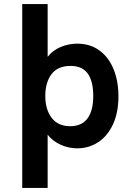

<svg xmlns="http://www.w3.org/2000/svg" viewBox="-20 -717 652 941"><path d="M89 -697H213.5V-438.5Q238.5 -470.5 277.5 -486.8Q316.5 -503 358.5 -503Q422.5 -503 468 -469.2Q513.5 -435.5 537 -377Q560.5 -318.5 560.5 -245Q560.5 -165.5 533.8 -107.8Q507 -50 461 -20Q415 10 358.5 10Q316 10 276.5 -8Q237 -26 213.5 -57V204H89ZM324 -98.5Q380.5 -98.5 408.8 -136.5Q437 -174.5 437 -246.5Q437 -319 410 -356.5Q383 -394 326 -394Q263 -394 232.5 -353.5Q202 -313 202 -246.5Q202 -181 233 -139.8Q264 -98.5 324 -98.5Z"/></svg>

Font: HK Grotesk
Style: Bold
Weight: 700
Designer: Alfredo Marco Pradil
Foundry: Hanken Design Co.
Version: Version 3.001